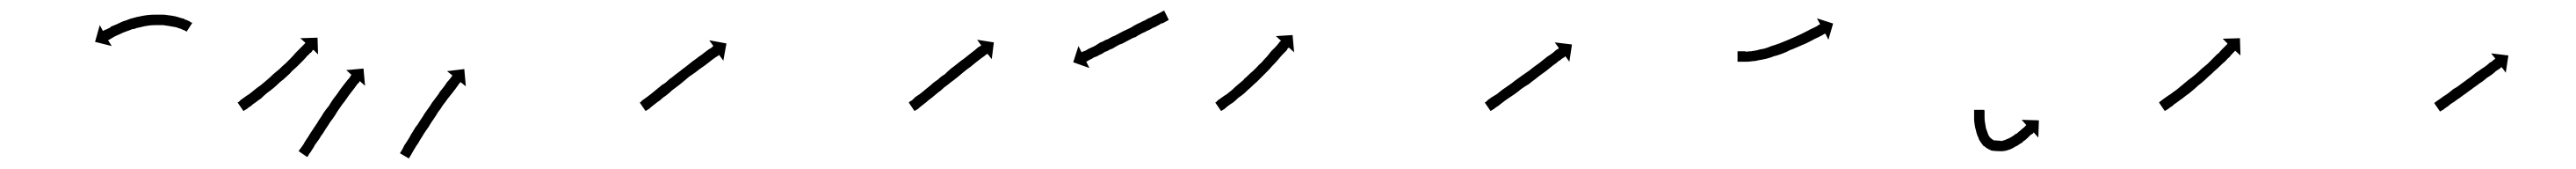

<svg xmlns="http://www.w3.org/2000/svg" viewBox="-20 -287 4932 323"><path d="M336 -227Q336 -227 336 -227Q336 -227 336 -227Q336 -227 336.5 -227Q337 -227 337 -227Q335 -228 333 -229Q333 -229 333 -229Q333 -229 333 -229Q333 -229 333 -229Q333 -229 333 -229Q330 -230 326 -232Q326 -232 326 -232Q326 -232 326 -232Q326 -232 326 -232Q326 -232 326 -232Q322 -233 317 -235Q317 -235 317 -235Q317 -235 317 -235Q317 -235 317 -235Q317 -235 317 -235Q312 -236 305 -237Q305 -237 305 -237Q305 -237 306 -237Q306 -237 306 -237Q306 -237 306 -237Q299 -238 292 -239Q292 -239 292 -239Q292 -239 293 -239Q293 -239 293 -239Q293 -239 293 -239Q286 -239 278 -239Q278 -239 278 -239Q278 -239 278 -239Q278 -239 278.5 -239Q279 -239 279 -239Q271 -239 263 -238Q263 -238 263.5 -238Q264 -238 264 -238Q264 -238 264 -238Q264 -238 264 -238Q256 -237 249 -235Q249 -235 249 -235Q249 -235 249 -235Q249 -235 249 -235Q249 -235 249 -235Q242 -234 235 -231Q235 -231 235 -231.5Q235 -232 235 -232Q235 -232 235 -232Q235 -232 235 -232Q228 -229 222 -227Q222 -227 222 -227Q222 -227 222 -227Q222 -227 222 -227Q222 -227 222 -227Q216 -225 210 -222Q210 -222 210 -222Q210 -222 210 -222Q210 -222 210 -222Q210 -222 210 -222Q205 -220 201 -218Q201 -218 201 -218Q201 -218 201 -218Q201 -218 201 -218Q201 -218 201 -218Q197 -216 194 -214Q194 -214 194 -214Q194 -214 194 -214Q194 -214 194 -214Q194 -214 194 -214Q191 -212 189 -211Q188 -211 187 -210L194 -199L162 -207L171 -239L177 -228Q178 -228 179 -229Q181 -230 184 -231Q184 -231 184 -231Q184 -231 184 -231Q184 -231 184 -231Q184 -231 184 -231Q188 -233 192 -235Q192 -235 192 -235Q192 -235 192 -235Q192 -236 192 -236Q192 -236 192 -236Q197 -238 202 -240Q202 -240 202 -240Q202 -240 202 -240Q202 -240 202 -240Q202 -240 202 -240Q208 -243 215 -246Q215 -246 215 -246Q215 -246 215 -246Q215 -246 215 -246Q215 -246 215 -246Q222 -248 229 -251Q229 -251 229 -251Q229 -251 229 -251Q229 -251 229 -251Q229 -251 229 -251Q237 -253 244 -255Q244 -255 244 -255Q244 -255 245 -255Q245 -255 245 -255Q245 -255 245 -255Q253 -257 261 -258Q261 -258 261 -258Q261 -258 261 -258Q261 -258 261 -258Q261 -258 261 -258Q269 -259 277 -259Q277 -259 277.5 -259Q278 -259 278 -259Q278 -259 278 -259Q278 -259 278 -259Q286 -259 294 -259Q294 -259 294 -259Q294 -259 294 -259Q294 -259 294 -259Q294 -259 294 -259Q302 -258 309 -257Q309 -257 309 -257Q309 -257 309 -257Q309 -257 309 -257Q309 -257 309 -257Q316 -256 322 -254Q322 -254 322 -254Q322 -254 322 -254Q322 -254 322 -254Q322 -254 322 -254Q328 -252 333 -251Q333 -251 333 -251Q333 -251 333 -251Q333 -250 333 -250Q333 -250 333 -250Q338 -249 341 -247Q341 -247 341 -247Q341 -247 341 -247Q342 -247 342 -247Q342 -247 342 -247Q344 -245 346 -244Q346 -244 346.5 -244Q347 -244 347 -244Q347 -244 347 -244Q347 -244 347 -244Q348 -244 348 -243L337 -226Q337 -227 336 -227Z M437 -92Q439 -94 441 -96Q444 -98 448 -101Q452 -104 457 -107Q457 -107 457 -107Q457 -107 457 -107Q457 -107 457 -107Q457 -107 457 -107Q462 -111 467 -115Q467 -115 467 -115Q467 -115 467 -115Q467 -115 467 -115Q467 -115 467 -115Q473 -120 479 -124Q479 -124 479 -124Q479 -124 479 -124Q479 -124 479 -124Q479 -124 479 -124Q485 -129 491 -134Q491 -134 491 -134Q491 -134 491 -134Q491 -134 491 -134Q491 -134 491 -134Q497 -139 503 -145Q503 -145 503 -145Q503 -145 503 -145Q503 -145 503 -145Q503 -145 503 -145Q509 -150 515 -155Q515 -155 515 -155Q515 -155 515 -155Q515 -155 515 -155Q515 -155 515 -155Q521 -161 527 -166Q527 -166 527 -166Q527 -166 527 -166Q527 -166 527 -166Q527 -166 527 -166Q532 -171 537 -176Q537 -176 537 -176Q537 -176 537 -176Q537 -176 537 -176Q537 -176 537 -176Q542 -181 546 -186Q550 -190 554 -194Q557 -197 560 -200Q562 -202 564 -204Q564 -205 565 -205L555 -214L588 -215L589 -183L580 -192Q579 -191 578 -190Q577 -188 575 -186H574Q572 -183 568 -180Q565 -176 561 -172Q556 -167 551 -162Q551 -162 551 -162Q551 -162 551 -162Q551 -162 551 -162Q551 -162 551 -162Q546 -157 540 -152Q540 -152 540 -152Q540 -152 540 -152Q540 -152 540 -152Q540 -152 540 -152Q535 -146 529 -141Q529 -141 529 -141Q529 -141 529 -141Q529 -141 529 -141Q529 -141 529 -141Q523 -135 516 -130Q516 -130 516 -130Q516 -130 516 -130Q516 -130 516 -130Q516 -130 516 -130Q510 -124 504 -119Q504 -119 504 -119Q504 -119 504 -119Q504 -119 504 -119Q504 -119 504 -119Q498 -114 491 -109Q491 -109 491 -109Q491 -109 491 -109Q491 -109 491 -109Q491 -109 491 -109Q485 -104 480 -99Q480 -99 480 -99Q480 -99 480 -99Q480 -99 480 -99Q480 -99 480 -99Q474 -95 469 -91Q469 -91 469 -91Q469 -91 469 -91Q469 -91 469 -91Q469 -91 469 -91Q464 -88 460 -84Q456 -82 453 -79Q450 -77 448 -76Q447 -75 446 -75L435 -91Q436 -92 437 -92ZM553 0Q554 -1 556 -4Q558 -7 561 -11Q563 -15 567 -21Q570 -25 574 -32Q578 -38 582 -44Q587 -51 591 -58Q596 -65 600 -72Q605 -79 610 -85Q614 -92 619 -99Q624 -105 628 -111Q632 -117 636 -122Q640 -127 643 -131Q646 -135 649 -138Q651 -141 652 -143Q653 -144 653 -144L643 -153L676 -156L679 -123L669 -132Q668 -131 668 -130Q666 -128 664 -126Q662 -123 659 -119Q656 -115 652 -110Q648 -105 644 -99Q640 -93 635 -87Q631 -81 626 -74Q622 -67 617 -60Q612 -54 608 -47Q603 -40 599 -33Q595 -28 591 -21Q586 -14 583 -10Q580 -4 577 0Q575 4 572 7Q571 10 569 12Q569 13 568 13L552 2Q552 1 553 0ZM747 4Q748 2 750 -1Q752 -4 754 -9Q757 -13 760 -18Q764 -24 767 -30Q771 -36 775 -43Q780 -49 784 -56Q789 -63 793 -70Q798 -77 803 -84Q807 -91 812 -97Q817 -104 821 -109V-110Q825 -115 829 -120Q833 -125 836 -130Q839 -133 842 -137Q844 -139 845 -141Q846 -142 846 -143L836 -151L869 -155L872 -122L862 -130Q861 -129 861 -129Q859 -127 857 -124Q855 -121 852 -117Q849 -113 845 -108Q841 -103 837 -98Q833 -92 828 -86Q824 -79 819 -73Q815 -66 810 -59Q805 -52 801 -45Q796 -38 792 -32Q788 -25 784 -19Q781 -13 777 -8Q774 -3 771 2Q769 6 767 9Q765 12 764 14Q763 15 763 16L746 6Q746 5 747 4Z M1207 -92Q1208 -94 1211 -96Q1211 -96 1211 -96Q1211 -96 1211 -96Q1211 -96 1211 -96Q1211 -96 1211 -96Q1214 -98 1218 -101Q1218 -101 1218 -101Q1218 -101 1218 -101Q1218 -101 1218 -101Q1218 -101 1218 -101Q1222 -104 1226 -107Q1231 -111 1237 -116Q1242 -120 1248 -125Q1252 -127 1255 -129.5Q1258 -132 1261 -135Q1268 -140 1274 -145Q1281 -150 1287 -155Q1294 -160 1300 -165Q1306 -170 1312 -174Q1318 -179 1323 -182Q1328 -186 1332 -189Q1336 -192 1339 -194H1340Q1342 -196 1344 -197V-198Q1345 -198 1346 -199L1338 -210L1371 -204L1365 -171L1357 -182Q1356 -182 1356 -181Q1354 -180 1351 -178Q1348 -176 1344 -173Q1340 -170 1335 -166Q1330 -162 1324 -158Q1318 -154 1312 -149Q1306 -145 1299 -140Q1293 -135 1286 -129Q1280 -124 1273 -119Q1270 -117 1267 -114.5Q1264 -112 1261 -109Q1255 -104 1249 -100Q1244 -95 1239 -92Q1234 -88 1230 -85Q1230 -85 1230 -85Q1230 -85 1230 -85Q1230 -85 1230 -85Q1230 -85 1230 -85Q1226 -82 1223 -79Q1223 -79 1223 -79Q1223 -79 1223 -79Q1223 -79 1223 -79Q1223 -79 1223 -79Q1220 -77 1218 -76Q1217 -75 1216 -75L1205 -91Q1206 -92 1207 -92Z M1722 -92Q1722 -92 1721.5 -92Q1721 -92 1721 -92Q1721 -92 1721 -92Q1721 -92 1721 -92Q1723 -94 1726 -95Q1726 -95 1726 -95Q1726 -95 1726 -95Q1726 -95 1726 -95Q1726 -95 1726 -95Q1729 -98 1732 -101Q1736 -104 1741 -107Q1746 -111 1752 -116Q1757 -120 1763 -125Q1766 -128 1769.5 -130.5Q1773 -133 1776 -135Q1782 -141 1789 -145Q1795 -151 1801 -156Q1808 -161 1814 -166Q1820 -171 1826 -175Q1831 -179 1836 -183Q1841 -187 1845 -190Q1849 -193 1852 -196Q1855 -198 1857 -199Q1858 -200 1859 -200L1851 -211L1883 -206L1879 -174L1871 -184Q1870 -184 1869 -183Q1867 -182 1865 -180Q1861 -177 1858 -175Q1853 -171 1849 -168Q1844 -164 1838 -159Q1832 -155 1826 -150Q1820 -145 1814 -140Q1808 -135 1801 -130Q1795 -125 1788 -120Q1785 -117 1782 -114.5Q1779 -112 1776 -110Q1769 -104 1764 -100Q1758 -96 1754 -92Q1749 -88 1745 -85Q1741 -82 1738 -79Q1738 -79 1738 -79Q1738 -79 1738 -79Q1738 -79 1738 -79Q1738 -79 1738 -79Q1735 -77 1733 -76Q1733 -76 1733 -76Q1733 -76 1733 -76Q1733 -76 1733 -76Q1733 -76 1733 -76Q1732 -75 1731 -75L1720 -91Q1721 -92 1722 -92ZM2216 -248Q2215 -247 2213.5 -246.5Q2212 -246 2211 -245Q2209 -244 2207 -243Q2205 -242 2203 -242Q2201 -240 2198.5 -239Q2196 -238 2193 -236Q2190 -235 2187 -233.5Q2184 -232 2181 -230Q2178 -229 2174.5 -227Q2171 -225 2168 -224Q2164 -222 2160.5 -220Q2157 -218 2154 -216Q2150 -215 2146.5 -213Q2143 -211 2139 -209Q2135 -207 2131.5 -205Q2128 -203 2124 -202Q2118 -199 2110 -194Q2106 -193 2103 -191Q2100 -189 2096 -188Q2093 -186 2090.5 -184.5Q2088 -183 2085 -182Q2082 -180 2079.5 -179Q2077 -178 2074 -177Q2072 -175 2067 -173Q2063 -171 2062 -170Q2061 -170 2060 -169L2066 -157L2035 -168L2045 -199L2051 -187Q2051 -187 2051.5 -187.5Q2052 -188 2053 -188Q2054 -189 2058 -190Q2061 -192 2065 -194Q2069 -196 2076 -199Q2079 -201 2081.5 -202.5Q2084 -204 2087 -206Q2091 -207 2094 -209Q2097 -211 2101 -212Q2104 -214 2108 -216Q2112 -218 2115 -219Q2119 -221 2122.5 -223Q2126 -225 2130 -227Q2134 -229 2137.5 -230.5Q2141 -232 2145 -234Q2148 -236 2151.5 -238Q2155 -240 2159 -242Q2162 -243 2165.5 -245Q2169 -247 2172 -248Q2175 -250 2178 -251.5Q2181 -253 2184 -254Q2187 -256 2189.5 -257Q2192 -258 2194 -259Q2196 -260 2198 -261Q2200 -262 2202 -263Q2203 -264 2204.5 -264.5Q2206 -265 2207 -266Q2208 -266 2208 -266Q2208 -266 2209 -267L2218 -249Q2217 -249 2217 -248.5Q2217 -248 2216 -248Z M2309 -92Q2310 -94 2313 -96Q2316 -98 2320 -101Q2320 -101 2320 -101Q2320 -101 2320 -101Q2320 -101 2320 -101Q2320 -101 2320 -101Q2324 -104 2329 -107Q2329 -107 2329 -107Q2329 -107 2329 -107Q2329 -107 2329 -107Q2329 -107 2329 -107Q2334 -111 2339 -115Q2339 -115 2339 -115Q2339 -115 2339 -115Q2339 -115 2339 -115Q2339 -115 2339 -115Q2344 -120 2350 -125Q2350 -125 2350 -125Q2350 -125 2350 -125Q2350 -125 2350 -125Q2350 -125 2350 -125Q2356 -130 2362 -135Q2362 -135 2362 -135Q2362 -135 2362 -135Q2362 -135 2361.5 -135Q2361 -135 2361 -135Q2367 -140 2373 -146Q2373 -146 2373 -146Q2373 -146 2373 -146Q2373 -146 2373 -146Q2373 -146 2373 -146Q2379 -151 2385 -157Q2385 -157 2385 -157Q2385 -157 2385 -157Q2385 -157 2385 -157Q2385 -157 2385 -157Q2390 -163 2396 -168Q2396 -168 2396 -168Q2396 -168 2396 -168Q2396 -168 2396 -168Q2396 -168 2396 -168Q2401 -174 2406 -179Q2410 -184 2414 -189Q2418 -193 2422 -197Q2425 -200 2428 -204Q2429 -205 2429.5 -206Q2430 -207 2431 -208Q2432 -208 2433 -209L2423 -218L2455 -220L2458 -187L2448 -196Q2447 -195 2446 -195Q2445 -193 2444.5 -192Q2444 -191 2443 -190Q2440 -187 2437 -184Q2433 -180 2429 -175Q2425 -170 2420 -165Q2415 -160 2410 -154Q2410 -154 2410 -154Q2410 -154 2410 -154Q2410 -154 2410 -154Q2410 -154 2410 -154Q2405 -149 2399 -143Q2399 -143 2399 -143Q2399 -143 2399 -143Q2399 -143 2399 -143Q2399 -143 2399 -143Q2393 -137 2387 -131Q2387 -131 2387 -131Q2387 -131 2387 -131Q2387 -131 2387 -131Q2387 -131 2387 -131Q2381 -126 2375 -120Q2375 -120 2375 -120Q2375 -120 2375 -120Q2375 -120 2375 -120Q2375 -120 2375 -120Q2369 -115 2363 -109Q2363 -109 2363 -109Q2363 -109 2363 -109Q2363 -109 2363 -109Q2363 -109 2363 -109Q2357 -104 2351 -100Q2351 -100 2351 -100Q2351 -100 2351 -100Q2351 -100 2351 -100Q2351 -100 2351 -100Q2346 -95 2341 -91Q2341 -91 2341 -91Q2341 -91 2341 -91Q2341 -91 2341 -91Q2341 -91 2341 -91Q2336 -88 2332 -85Q2332 -85 2332 -85Q2332 -85 2332 -85Q2332 -85 2332 -85Q2332 -85 2332 -85Q2328 -82 2325 -79Q2322 -77 2320 -76Q2319 -75 2318 -75L2307 -91Q2308 -92 2309 -92Z M2825 -92Q2827 -94 2829 -96Q2832 -98 2836 -101Q2841 -104 2846 -107Q2851 -111 2856 -115Q2862 -119 2869 -124Q2875 -128 2881 -133Q2888 -138 2895 -143Q2901 -147 2908 -152Q2914 -157 2921 -162Q2927 -166 2933 -171Q2938 -175 2943 -179Q2948 -182 2952 -185Q2956 -188 2959 -191Q2962 -193 2964 -194Q2964 -195 2965 -195L2957 -206L2990 -202L2985 -169L2977 -180Q2977 -179 2976 -178Q2974 -177 2971 -175Q2968 -172 2964 -170Q2960 -166 2955 -163Q2950 -159 2945 -155Q2939 -150 2933 -146Q2926 -141 2920 -136Q2913 -131 2907 -126Q2900 -122 2893 -117Q2887 -112 2880 -107Q2874 -103 2868 -99Q2862 -95 2857 -91Q2852 -87 2848 -84Q2844 -82 2841 -79Q2838 -77 2836 -76Q2835 -75 2834 -75L2823 -91Q2824 -92 2825 -92Z M3309 -189Q3310 -189 3311.5 -189Q3313 -189 3315 -189Q3320 -189 3323 -189Q3323 -189 3322.5 -188.5Q3322 -188 3322 -188Q3322 -188 3322 -188Q3322 -188 3322 -188Q3328 -189 3333 -189Q3333 -189 3333 -189Q3333 -189 3333 -189Q3333 -189 3333 -189Q3333 -189 3333 -189Q3338 -190 3345 -191Q3345 -191 3345 -191Q3345 -191 3345 -191Q3345 -191 3344.5 -191Q3344 -191 3344 -191Q3351 -193 3358 -194Q3358 -194 3358 -194Q3358 -194 3358 -194Q3358 -194 3358 -194Q3358 -194 3358 -194Q3365 -196 3372 -199Q3372 -199 3372 -199Q3372 -199 3372 -199Q3372 -199 3372 -199Q3372 -199 3372 -199Q3379 -201 3387 -204Q3387 -204 3387 -204Q3387 -204 3387 -204Q3387 -204 3387 -204Q3387 -204 3387 -204Q3394 -207 3402 -210Q3402 -210 3402 -210Q3402 -210 3402 -210Q3402 -210 3402 -210Q3402 -210 3402 -210Q3409 -213 3416 -216Q3416 -216 3416 -216Q3416 -216 3416 -216Q3416 -216 3416 -216Q3416 -216 3416 -216Q3423 -219 3429 -222Q3429 -222 3429 -222Q3429 -222 3429 -222Q3429 -222 3429 -222Q3429 -222 3429 -222Q3435 -225 3441 -228Q3446 -231 3451 -233Q3455 -235 3459 -237Q3461 -239 3464 -240Q3464 -240 3465 -241L3459 -252L3490 -242L3481 -211L3475 -223Q3474 -222 3473 -222Q3471 -221 3468 -219Q3464 -217 3460 -215Q3455 -213 3450 -210Q3444 -207 3438 -204Q3438 -204 3438 -204Q3438 -204 3438 -204Q3438 -204 3438 -204Q3438 -204 3438 -204Q3431 -201 3424 -198Q3424 -198 3424 -198Q3424 -198 3424 -198Q3424 -198 3424 -198Q3424 -198 3424 -198Q3417 -195 3410 -192Q3410 -192 3410 -192Q3410 -192 3410 -192Q3410 -192 3409.5 -192Q3409 -192 3409 -192Q3402 -188 3394 -185Q3394 -185 3394 -185Q3394 -185 3394 -185Q3394 -185 3394 -185Q3394 -185 3394 -185Q3386 -182 3379 -180Q3379 -180 3379 -180Q3379 -180 3378 -180Q3378 -180 3378 -180Q3378 -180 3378 -180Q3371 -177 3363 -175Q3363 -175 3363 -175Q3363 -175 3363 -175Q3363 -175 3363 -175Q3363 -175 3363 -175Q3355 -173 3348 -172Q3348 -172 3348 -172Q3348 -172 3348 -172Q3348 -172 3348 -172Q3348 -172 3348 -172Q3341 -170 3335 -170Q3335 -170 3335 -170Q3335 -170 3335 -170Q3335 -170 3335 -170Q3335 -170 3335 -170Q3330 -169 3324 -169Q3324 -169 3323.5 -169Q3323 -169 3323 -169Q3323 -169 3323 -169Q3323 -169 3323 -169Q3320 -169 3315 -169Q3313 -169 3311.5 -169Q3310 -169 3309 -169Q3308 -169 3307.5 -169Q3307 -169 3307 -169V-189Q3307 -189 3307.5 -189Q3308 -189 3309 -189Z M3780 -75Q3780 -75 3780 -75Q3780 -75 3780 -75Q3780 -75 3780 -75Q3780 -75 3780 -75Q3780 -73 3780 -70Q3780 -70 3780 -70Q3780 -70 3780 -70Q3780 -70 3780 -70Q3780 -70 3780 -70Q3780 -66 3780 -62Q3780 -62 3780 -62Q3780 -62 3780 -62Q3780 -62 3780 -62Q3780 -62 3780 -62Q3780 -57 3781 -52Q3781 -52 3781 -52Q3781 -52 3781 -52Q3781 -52 3781 -52Q3781 -52 3781 -52Q3782 -46 3783 -40Q3783 -40 3783 -40.5Q3783 -41 3783 -41Q3783 -41 3783 -41Q3783 -41 3783 -41Q3785 -35 3787 -30Q3787 -30 3787 -30Q3787 -30 3787 -30Q3787 -30 3787 -30Q3787 -30 3787 -30Q3789 -25 3793 -22Q3793 -22 3792 -22Q3792 -23 3792 -23Q3795 -20 3800 -18Q3800 -18 3800 -19Q3799 -19 3799 -19Q3805 -18 3811 -18Q3811 -18 3811 -17Q3810 -17 3810 -17Q3815 -18 3821 -20Q3821 -20 3821 -20Q3821 -20 3821 -20Q3821 -20 3820.5 -20Q3820 -20 3820 -20Q3826 -22 3831 -25Q3831 -25 3831 -25Q3831 -25 3831 -25Q3831 -25 3831 -25Q3831 -25 3831 -25Q3836 -28 3841 -32Q3841 -32 3841 -32Q3841 -32 3841 -32Q3841 -32 3841 -31.5Q3841 -31 3841 -31Q3845 -35 3849 -38Q3849 -38 3849 -38Q3849 -38 3849 -38Q3849 -38 3849 -38Q3849 -38 3849 -38Q3852 -41 3855 -43Q3855 -43 3855 -43Q3855 -43 3855 -43Q3855 -43 3855 -43Q3855 -43 3855 -43Q3857 -45 3859 -47Q3859 -48 3860 -48L3851 -58L3884 -57L3883 -24L3874 -34Q3873 -33 3873 -32Q3871 -31 3868 -29Q3868 -29 3868 -29Q3868 -29 3868 -29Q3868 -29 3868 -29Q3868 -29 3868 -29Q3865 -26 3862 -23Q3862 -23 3862 -23Q3862 -23 3862 -23Q3862 -23 3862 -23Q3862 -23 3862 -23Q3858 -19 3853 -16Q3853 -16 3853 -16Q3853 -16 3853 -16Q3853 -16 3853 -15.5Q3853 -15 3853 -15Q3847 -12 3842 -8Q3842 -8 3842 -8Q3842 -8 3842 -8Q3842 -8 3841.5 -8Q3841 -8 3841 -8Q3835 -4 3828 -1Q3828 -1 3828 -1Q3828 -1 3828 -1Q3828 -1 3827.5 -1Q3827 -1 3827 -1Q3820 2 3812 2Q3812 2 3812 2Q3811 2 3811 2Q3802 2 3795 1Q3795 1 3794 1Q3794 1 3794 1Q3786 -2 3780 -7Q3780 -7 3779 -8Q3778 -8 3778 -8Q3773 -14 3769 -21Q3769 -21 3769 -21Q3769 -21 3769 -21Q3769 -21 3769 -21.5Q3769 -22 3769 -22Q3766 -28 3764 -35Q3764 -35 3764 -35.5Q3764 -36 3764 -36Q3764 -36 3764 -36Q3764 -36 3764 -36Q3762 -42 3761 -49Q3761 -49 3761 -49Q3761 -49 3761 -49Q3761 -49 3761 -49Q3761 -49 3761 -49Q3760 -55 3760 -60Q3760 -60 3760 -60Q3760 -60 3760 -61Q3760 -61 3760 -61Q3760 -61 3760 -61Q3760 -65 3760 -69Q3760 -69 3760 -69Q3760 -69 3760 -69Q3760 -69 3760 -69Q3760 -69 3760 -69Q3760 -73 3760 -75Q3760 -75 3760 -75Q3760 -75 3760 -75Q3760 -75 3760 -75Q3760 -75 3760 -75Q3760 -76 3760 -77H3779Q3780 -76 3780 -75Z M4116 -93Q4118 -94 4120 -96Q4123 -98 4127 -101Q4131 -104 4136 -107Q4141 -111 4147 -115Q4147 -115 4147 -115Q4147 -115 4147 -115Q4147 -115 4147 -115Q4147 -115 4147 -115Q4152 -119 4158 -124Q4158 -124 4158 -124Q4158 -124 4158 -124Q4158 -124 4158 -124Q4158 -124 4158 -124Q4164 -129 4170 -134Q4170 -134 4170 -134Q4170 -134 4170 -134Q4170 -134 4170 -134Q4170 -134 4170 -134Q4177 -139 4183 -144Q4183 -144 4183 -144Q4183 -144 4183 -144Q4183 -144 4183 -144Q4183 -144 4183 -144Q4189 -149 4195 -155Q4195 -155 4195 -155Q4195 -155 4195 -155Q4195 -155 4195 -155Q4195 -155 4195 -155Q4201 -160 4207 -165Q4207 -165 4207 -165Q4207 -165 4207 -165Q4207 -165 4207 -165Q4207 -165 4207 -165Q4212 -170 4217 -175Q4217 -175 4217 -175Q4217 -175 4217 -175Q4217 -175 4217 -175Q4217 -175 4217 -175Q4222 -180 4227 -185V-184Q4231 -189 4234 -192Q4238 -196 4240 -198Q4243 -201 4244 -202Q4245 -203 4245 -204L4236 -213L4269 -214L4270 -181L4260 -190Q4259 -190 4259 -189Q4257 -187 4255 -185Q4252 -182 4249 -178Q4245 -175 4241 -170Q4236 -166 4231 -161Q4231 -161 4231 -161Q4231 -161 4231 -161Q4231 -161 4231 -161Q4231 -161 4231 -161Q4226 -156 4220 -151Q4220 -151 4220 -151Q4220 -151 4220 -151Q4220 -151 4220 -151Q4220 -151 4220 -151Q4214 -145 4208 -140Q4208 -140 4208 -140Q4208 -140 4208 -140Q4208 -140 4208 -140Q4208 -140 4208 -140Q4202 -134 4196 -129Q4196 -129 4196 -129Q4196 -129 4196 -129Q4196 -129 4196 -129Q4196 -129 4196 -129Q4189 -124 4183 -118Q4183 -118 4183 -118Q4183 -118 4183 -118Q4183 -118 4183 -118Q4183 -118 4183 -118Q4177 -113 4171 -108Q4171 -108 4171 -108Q4171 -108 4171 -108Q4171 -108 4171 -108Q4171 -108 4171 -108Q4165 -104 4159 -99Q4159 -99 4159 -99Q4159 -99 4159 -99Q4159 -99 4159 -99Q4159 -99 4159 -99Q4153 -95 4148 -91Q4143 -88 4139 -84Q4135 -82 4132 -79Q4129 -77 4127 -76Q4126 -75 4125 -75L4114 -91Q4115 -92 4116 -93Z M4642 -91Q4644 -92 4646 -94Q4648 -95 4652 -98Q4656 -101 4659 -103Q4664 -106 4668 -109Q4673 -113 4678 -117Q4684 -120 4689 -124Q4694 -128 4700 -132Q4705 -136 4711 -140Q4716 -144 4721 -148Q4726 -151 4731 -155Q4736 -158 4740 -161Q4744 -164 4747 -167Q4751 -169 4753 -171Q4755 -173 4757 -174Q4757 -174 4758 -175L4750 -185L4783 -181L4778 -148L4770 -159Q4770 -158 4769 -158Q4767 -156 4765 -155Q4762 -153 4759 -151Q4756 -148 4752 -145Q4748 -142 4743 -139Q4738 -135 4733 -131Q4728 -128 4723 -124Q4717 -120 4712 -116Q4706 -112 4701 -108Q4695 -104 4690 -100Q4685 -97 4680 -93Q4675 -90 4671 -87Q4668 -84 4663 -81Q4660 -79 4658 -77Q4655 -76 4654 -75Q4653 -74 4652 -74L4641 -90Q4642 -90 4642 -91Z"/></svg>

Font: FRB American Cursive Just Arrows
Style: Italic
Weight: 400
Italic angle: -25°
Version: Version 2.0;Modular Font Editor K font №1